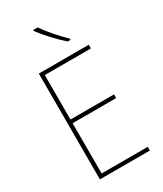

<svg xmlns="http://www.w3.org/2000/svg" viewBox="-232 -1037 953 1122"><g transform="rotate(-30 244.0 -475.5)"><path d="M431 0H94V-714H431V-689H120V-389H414V-364H120V-25H431ZM223 -951Q247 -915 284 -873Q321 -831 353 -800V-792H334Q298 -823 258.5 -866Q219 -909 193 -944V-951Z"/></g></svg>

Font: Noto Sans Tamil SemiCondensed Thin
Style: Regular
Weight: 100
Width: 4
Designer: Jelle Bosma - Monotype Design Team
Foundry: Monotype Imaging Inc.
Version: Version 2.004; ttfautohint (v1.8.4.7-5d5b)